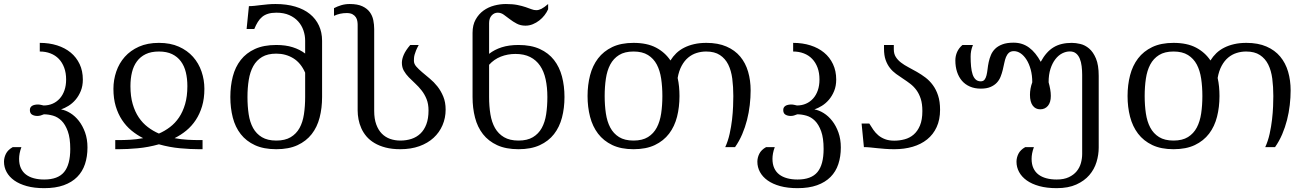

<svg xmlns="http://www.w3.org/2000/svg" viewBox="-55 -747 6643 975"><path d="M280.8 -343.3Q280.8 -377 271 -403.3Q261.2 -429.7 243.7 -448Q226.1 -466.3 201.4 -475.8Q176.8 -485.4 147 -485.4V-529.3Q194.8 -529.3 234.9 -516.6Q274.9 -503.9 304 -480Q333 -456.1 349.4 -421.4Q365.7 -386.7 365.7 -342.8Q365.7 -310.5 355.2 -284.9Q344.7 -259.3 328.6 -240.5Q312.5 -221.7 292.7 -209.5Q272.9 -197.3 254.9 -191.4Q278.3 -187.5 302.2 -172.6Q326.2 -157.7 345.5 -133.1Q364.7 -108.4 377 -74.5Q389.2 -40.5 389.2 2Q389.2 48.3 376.5 86.4Q363.8 124.5 336.9 151.6Q310.1 178.7 268.6 193.6Q227.1 208.5 169.4 208.5Q119.1 208.5 81.1 198Q43 187.5 17.3 169.2Q-8.3 150.9 -21.5 126.5Q-34.7 102.1 -34.7 74.2Q-34.7 53.7 -24.9 33.9Q-15.1 14.2 9.8 0H53.7Q47.4 17.1 44.7 31.7Q42 46.4 42 59.6Q42 86.9 51 106.7Q60.1 126.5 76.7 139.2Q93.3 151.9 116.7 158.2Q140.1 164.6 169.4 164.6Q239.3 164.6 270.5 126.7Q301.8 88.9 301.8 9.3Q301.8 -45.9 289.3 -80.3Q276.9 -114.7 257.6 -133.8Q238.3 -152.8 214.4 -159.7Q190.4 -166.5 168 -166.5Q159.2 -162.6 150.9 -160.4Q142.6 -158.2 134.8 -158.2Q119.1 -158.2 107.9 -164.8Q96.7 -171.4 96.7 -188.5Q96.7 -196.3 100.1 -201.7Q103.5 -207 109.1 -210.2Q114.7 -213.4 122.1 -214.8Q129.4 -216.3 137.2 -216.3Q145 -216.3 152.3 -214.6Q159.7 -212.9 166.5 -211.4Q191.4 -211.4 212.2 -220.5Q232.9 -229.5 248.3 -246.6Q263.7 -263.7 272.2 -288.1Q280.8 -312.5 280.8 -343.3Z M548.3 -35.6Q575.2 -35.6 606.7 -37.4Q638.2 -39.1 671.9 -45.4Q640.1 -61.5 612.5 -84.2Q585 -106.9 564.7 -137.7Q544.4 -168.5 532.7 -207.5Q521 -246.6 521 -295.9Q521 -341.3 535.4 -383.5Q549.8 -425.8 578.6 -458.3Q607.4 -490.7 650.6 -510Q693.8 -529.3 752 -529.3Q810.1 -529.3 853.3 -510Q896.5 -490.7 925.3 -458.3Q954.1 -425.8 968.5 -383.5Q982.9 -341.3 982.9 -295.9Q982.9 -246.6 971.2 -207.5Q959.5 -168.5 939.2 -137.7Q918.9 -106.9 891.4 -84.2Q863.8 -61.5 831.5 -45.4Q865.2 -39.1 897 -37.4Q928.7 -35.6 955.6 -35.6H973.6V10.7H955.6Q912.6 10.7 859.4 5.9Q806.2 1 752 -14.2Q697.8 1 644.5 5.9Q591.3 10.7 548.3 10.7H530.3V-35.6ZM752 -485.4Q712.4 -485.4 685.1 -472.2Q657.7 -459 640.4 -435.5Q623 -412.1 615.2 -379.9Q607.4 -347.7 607.4 -309.6Q607.4 -257.8 618.9 -218.5Q630.4 -179.2 649.9 -150.4Q669.4 -121.6 695.8 -101.6Q722.2 -81.5 752 -68.8Q781.7 -81.5 808.1 -101.6Q834.5 -121.6 854 -150.4Q873.5 -179.2 885 -218.5Q896.5 -257.8 896.5 -309.6Q896.5 -347.7 888.7 -379.9Q880.9 -412.1 863.5 -435.5Q846.2 -459 818.8 -472.2Q791.5 -485.4 752 -485.4Z M1114.7 -254.4Q1114.7 -310.5 1127.2 -358.6Q1139.6 -406.7 1167.5 -442.4Q1195.3 -478 1239.7 -498.3Q1284.2 -518.6 1348.1 -518.6Q1395.5 -518.6 1431.6 -507.1Q1467.8 -495.6 1494.6 -475.1V-540.5Q1494.6 -567.4 1485.8 -592.8Q1477.1 -618.2 1459.2 -638.2Q1441.4 -658.2 1413.8 -670.4Q1386.2 -682.6 1348.6 -682.6Q1324.2 -682.6 1306.6 -677.2Q1289.1 -671.9 1276.4 -661.4Q1263.7 -650.9 1254.2 -635.5Q1244.6 -620.1 1236.3 -599.6H1197.3L1209 -715.8Q1223.1 -715.8 1238.3 -717.5Q1253.4 -719.2 1270 -721.2Q1286.6 -723.1 1304.9 -724.9Q1323.2 -726.6 1344.2 -726.6Q1400.4 -726.6 1444.6 -713.4Q1488.8 -700.2 1518.8 -675.8Q1548.8 -651.4 1564.7 -616.9Q1580.6 -582.5 1580.6 -540V-254.4Q1580.6 -198.2 1568.1 -149.9Q1555.7 -101.6 1527.8 -65.9Q1500 -30.3 1455.8 -9.8Q1411.6 10.7 1348.1 10.7Q1284.2 10.7 1239.7 -9.8Q1195.3 -30.3 1167.5 -65.9Q1139.6 -101.6 1127.2 -149.9Q1114.7 -198.2 1114.7 -254.4ZM1201.7 -254.4Q1201.7 -207.5 1207.8 -167Q1213.9 -126.5 1230.2 -96.9Q1246.6 -67.4 1275.1 -50.3Q1303.7 -33.2 1348.1 -33.2Q1392.6 -33.2 1421.1 -50.3Q1449.7 -67.4 1466.1 -96.9Q1482.4 -126.5 1488.5 -167Q1494.6 -207.5 1494.6 -254.4V-377.9Q1472.7 -427.7 1434.3 -451.2Q1396 -474.6 1348.1 -474.6Q1304.2 -474.6 1275.9 -457.8Q1247.6 -440.9 1231.2 -411.4Q1214.8 -381.8 1208.3 -341.6Q1201.7 -301.3 1201.7 -254.4Z M1761.2 -621.6Q1761.2 -629.9 1759.5 -640.1Q1757.8 -650.4 1752 -659.4Q1746.1 -668.5 1735.1 -674.6Q1724.1 -680.7 1705.6 -680.7Q1670.9 -680.7 1641.1 -666.5V-705.6Q1657.7 -714.4 1677.7 -720.5Q1697.8 -726.6 1721.2 -726.6Q1760.7 -726.6 1785.2 -715.1Q1809.6 -703.6 1822.8 -685.5Q1835.9 -667.5 1840.6 -644.8Q1845.2 -622.1 1845.2 -599.6V-183.6Q1845.2 -143.6 1855.7 -115Q1866.2 -86.4 1884 -68.4Q1901.9 -50.3 1926 -41.7Q1950.2 -33.2 1978 -33.2Q2008.3 -33.2 2034.4 -41.7Q2060.5 -50.3 2079.8 -68.6Q2099.1 -86.9 2110.1 -116Q2121.1 -145 2121.1 -186Q2121.1 -219.2 2111.1 -243.9Q2101.1 -268.6 2085.9 -287.8Q2070.8 -307.1 2053.5 -323Q2036.1 -338.9 2021 -354.5Q2005.9 -370.1 1995.8 -387.7Q1985.8 -405.3 1985.8 -428.2Q1985.8 -446.8 1995.4 -469Q2004.9 -491.2 2028.3 -518.6H2071.3Q2062.5 -502.4 2057.6 -490.5Q2052.7 -478.5 2050.3 -469.2Q2047.9 -460 2047.4 -452.4Q2046.9 -444.8 2046.9 -438Q2046.9 -422.9 2058.8 -409.2Q2070.8 -395.5 2088.6 -380.4Q2106.4 -365.2 2127.4 -347.9Q2148.4 -330.6 2166.3 -308.1Q2184.1 -285.6 2196 -256.8Q2208 -228 2208 -190.4Q2208 -147.9 2192.1 -111.1Q2176.3 -74.2 2146.7 -47.1Q2117.2 -20 2074.5 -4.6Q2031.7 10.7 1978 10.7Q1935.5 10.7 1903.1 2.2Q1870.6 -6.3 1846.4 -20.8Q1822.3 -35.2 1805.9 -54.4Q1789.6 -73.7 1779.8 -95.7Q1770 -117.7 1765.6 -140.9Q1761.2 -164.1 1761.2 -186Z M2344.7 -580.1Q2344.7 -620.1 2360.4 -647.9Q2376 -675.8 2400.4 -693.4Q2424.8 -710.9 2454.8 -718.8Q2484.9 -726.6 2513.7 -726.6Q2548.8 -726.6 2572.8 -721.7Q2596.7 -716.8 2614 -710.9Q2631.3 -705.1 2643.8 -700.2Q2656.2 -695.3 2668.5 -695.3Q2680.7 -695.3 2694.3 -702.1Q2708 -709 2728.5 -726.6V-700.2Q2721.7 -684.6 2710.2 -669.7Q2698.7 -654.8 2683.6 -643.1Q2668.5 -631.3 2650.6 -624Q2632.8 -616.7 2613.3 -616.7Q2588.4 -616.7 2569.1 -627Q2549.8 -637.2 2533.7 -649.7Q2517.6 -662.1 2503.2 -672.4Q2488.8 -682.6 2472.7 -682.6Q2454.6 -682.6 2441.7 -668.5Q2428.7 -654.3 2428.7 -629.4V-473.6Q2456.1 -495.1 2492.7 -506.8Q2529.3 -518.6 2578.1 -518.6Q2641.6 -518.6 2686 -498.3Q2730.5 -478 2758.3 -442.4Q2786.1 -406.7 2798.8 -358.6Q2811.5 -310.5 2811.5 -254.4Q2811.5 -198.2 2798.8 -149.9Q2786.1 -101.6 2758.3 -65.9Q2730.5 -30.3 2686 -9.8Q2641.6 10.7 2578.1 10.7Q2514.2 10.7 2469.7 -9.8Q2425.3 -30.3 2397.5 -65.9Q2369.6 -101.6 2357.2 -149.9Q2344.7 -198.2 2344.7 -254.4ZM2724.6 -254.4Q2724.6 -303.7 2715.8 -344.2Q2707 -384.8 2687.5 -413.3Q2668 -441.9 2637.2 -457.5Q2606.4 -473.1 2562.5 -473.1Q2522.9 -473.1 2488.3 -459.5Q2453.6 -445.8 2428.7 -418V-254.4Q2428.7 -207.5 2435.3 -167Q2441.9 -126.5 2458.7 -96.9Q2475.6 -67.4 2504.6 -50.3Q2533.7 -33.2 2578.1 -33.2Q2622.6 -33.2 2651.1 -50.3Q2679.7 -67.4 2696 -96.9Q2712.4 -126.5 2718.5 -167Q2724.6 -207.5 2724.6 -254.4Z M3395.5 -259.3Q3395.5 -203.1 3383.1 -154.1Q3370.6 -105 3342.8 -68.4Q3314.9 -31.7 3270.5 -10.5Q3226.1 10.7 3162.1 10.7Q3098.6 10.7 3054.2 -10.5Q3009.8 -31.7 2981.9 -68.4Q2954.1 -105 2941.4 -154.1Q2928.7 -203.1 2928.7 -259.3Q2928.7 -315.4 2941.4 -364.5Q2954.1 -413.6 2981.9 -450.2Q3009.8 -486.8 3054.2 -508.1Q3098.6 -529.3 3162.1 -529.3Q3230.5 -529.3 3276.1 -505.4Q3321.8 -481.4 3349.6 -439.9Q3362.3 -460.4 3379.6 -477.1Q3397 -493.7 3419.7 -505.1Q3442.4 -516.6 3470.2 -522.9Q3498 -529.3 3532.2 -529.3Q3591.3 -529.3 3634 -510.7Q3676.8 -492.2 3703.9 -459.7Q3731 -427.2 3743.9 -383.1Q3756.8 -338.9 3756.8 -288.1Q3756.8 -252 3752.4 -213.6Q3748 -175.3 3738.5 -137.9Q3729 -100.6 3713.9 -65.2Q3698.7 -29.8 3677.7 0H3627.9Q3642.1 -30.8 3650.1 -67.1Q3658.2 -103.5 3662.4 -139.4Q3666.5 -175.3 3667.7 -207Q3668.9 -238.8 3668.9 -259.3Q3668.9 -306.2 3663.6 -347.4Q3658.2 -388.7 3643.1 -419.2Q3627.9 -449.7 3600.8 -467.5Q3573.7 -485.4 3530.8 -485.4Q3505.9 -485.4 3482.4 -478Q3459 -470.7 3439.7 -454.6Q3420.4 -438.5 3406.5 -412.8Q3392.6 -387.2 3386.2 -351.1Q3391.1 -329.1 3393.3 -306.4Q3395.5 -283.7 3395.5 -259.3ZM3308.6 -259.3Q3308.6 -306.2 3302.5 -347.4Q3296.4 -388.7 3280.3 -419.2Q3264.2 -449.7 3235.6 -467.5Q3207 -485.4 3162.1 -485.4Q3117.2 -485.4 3088.6 -467.5Q3060.1 -449.7 3043.9 -419.2Q3027.8 -388.7 3021.7 -347.4Q3015.6 -306.2 3015.6 -259.3Q3015.6 -212.4 3021.7 -171.1Q3027.8 -129.9 3043.9 -99.4Q3060.1 -68.8 3088.6 -51Q3117.2 -33.2 3162.1 -33.2Q3207 -33.2 3235.6 -51Q3264.2 -68.8 3280.3 -99.4Q3296.4 -129.9 3302.5 -171.1Q3308.6 -212.4 3308.6 -259.3Z M4106.4 -343.3Q4106.4 -377 4096.7 -403.3Q4086.9 -429.7 4069.3 -448Q4051.8 -466.3 4027.1 -475.8Q4002.4 -485.4 3972.7 -485.4V-529.3Q4020.5 -529.3 4060.5 -516.6Q4100.6 -503.9 4129.6 -480Q4158.7 -456.1 4175 -421.4Q4191.4 -386.7 4191.4 -342.8Q4191.4 -310.5 4180.9 -284.9Q4170.4 -259.3 4154.3 -240.5Q4138.2 -221.7 4118.4 -209.5Q4098.6 -197.3 4080.6 -191.4Q4104 -187.5 4127.9 -172.6Q4151.9 -157.7 4171.1 -133.1Q4190.4 -108.4 4202.6 -74.5Q4214.8 -40.5 4214.8 2Q4214.8 48.3 4202.1 86.4Q4189.5 124.5 4162.6 151.6Q4135.7 178.7 4094.2 193.6Q4052.7 208.5 3995.1 208.5Q3944.8 208.5 3906.7 198Q3868.7 187.5 3843 169.2Q3817.4 150.9 3804.2 126.5Q3791 102.1 3791 74.2Q3791 53.7 3800.8 33.9Q3810.5 14.2 3835.4 0H3879.4Q3873 17.1 3870.4 31.7Q3867.7 46.4 3867.7 59.6Q3867.7 86.9 3876.7 106.7Q3885.7 126.5 3902.3 139.2Q3918.9 151.9 3942.4 158.2Q3965.8 164.6 3995.1 164.6Q4064.9 164.6 4096.2 126.7Q4127.4 88.9 4127.4 9.3Q4127.4 -45.9 4115 -80.3Q4102.5 -114.7 4083.3 -133.8Q4064 -152.8 4040 -159.7Q4016.1 -166.5 3993.7 -166.5Q3984.9 -162.6 3976.6 -160.4Q3968.3 -158.2 3960.4 -158.2Q3944.8 -158.2 3933.6 -164.8Q3922.4 -171.4 3922.4 -188.5Q3922.4 -196.3 3925.8 -201.7Q3929.2 -207 3934.8 -210.2Q3940.4 -213.4 3947.8 -214.8Q3955.1 -216.3 3962.9 -216.3Q3970.7 -216.3 3978 -214.6Q3985.4 -212.9 3992.2 -211.4Q4017.1 -211.4 4037.8 -220.5Q4058.6 -229.5 4074 -246.6Q4089.4 -263.7 4097.9 -288.1Q4106.4 -312.5 4106.4 -343.3Z M4486.8 -32.7Q4513.2 -32.7 4538.8 -39.6Q4564.5 -46.4 4584.5 -63.5Q4604.5 -80.6 4616.7 -109.6Q4628.9 -138.7 4628.9 -183.1Q4628.9 -219.7 4620.6 -245.4Q4612.3 -271 4598.6 -289.6Q4585 -308.1 4567.4 -321.5Q4549.8 -335 4531.5 -346.9Q4513.2 -358.9 4495.6 -371.6Q4478 -384.3 4464.4 -401.6Q4450.7 -418.9 4442.4 -442.4Q4434.1 -465.8 4434.1 -500V-518.6H4483.9V-496.1Q4483.9 -473.6 4493.9 -457.8Q4503.9 -441.9 4520.5 -429.2Q4537.1 -416.5 4558.1 -405.5Q4579.1 -394.5 4601.3 -381.8Q4623.5 -369.1 4644.5 -353.3Q4665.5 -337.4 4682.1 -314.9Q4698.7 -292.5 4708.7 -262Q4718.8 -231.4 4718.8 -189.5Q4718.8 -139.2 4701.4 -101.6Q4684.1 -64 4653.1 -39.1Q4622.1 -14.2 4579.6 -1.7Q4537.1 10.7 4486.8 10.7Q4461.4 10.7 4439.7 9Q4418 7.3 4399.2 5.4Q4380.4 3.4 4363.8 1.7Q4347.2 0 4332 0L4320.3 -119.6H4359.4Q4369.1 -103.5 4379.9 -87.9Q4390.6 -72.3 4405 -60.1Q4419.4 -47.9 4439.2 -40.3Q4459 -32.7 4486.8 -32.7Z M4925.3 -334Q4938 -334 4944.6 -342.3Q4951.2 -350.6 4954.6 -364.5Q4958 -378.4 4960 -396Q4961.9 -413.6 4965.8 -431.9Q4969.7 -450.2 4977.1 -467.8Q4984.4 -485.4 4998.5 -499.3Q5012.7 -513.2 5035.2 -521.7Q5057.6 -530.3 5091.8 -530.3Q5115.2 -530.3 5134.8 -523.9Q5154.3 -517.6 5171.1 -505.1Q5188 -492.7 5202.6 -474.6Q5217.3 -456.5 5230 -433.1Q5244.1 -459 5260.3 -477.3Q5276.4 -495.6 5295.7 -507.1Q5314.9 -518.6 5337.6 -523.9Q5360.4 -529.3 5388.2 -529.3Q5407.7 -529.3 5431.4 -523.7Q5455.1 -518.1 5475.8 -500.5Q5496.6 -482.9 5510.5 -449.7Q5524.4 -416.5 5524.4 -361.8V2.4Q5524.4 39.1 5513.2 75.9Q5502 112.8 5476.8 142.1Q5451.7 171.4 5410.9 189.9Q5370.1 208.5 5311 208.5Q5260.7 208.5 5222.7 198Q5184.6 187.5 5158.9 169.2Q5133.3 150.9 5120.1 126.5Q5106.9 102.1 5106.9 74.2Q5106.9 53.7 5116.7 33.9Q5126.5 14.2 5151.4 0H5195.3Q5189 17.1 5186.3 31.7Q5183.6 46.4 5183.6 59.6Q5183.6 86.9 5192.6 106.7Q5201.7 126.5 5218.3 139.2Q5234.9 151.9 5258.3 158.2Q5281.7 164.6 5311 164.6Q5347.7 164.6 5372.6 152.8Q5397.5 141.1 5412.6 122.6Q5427.7 104 5434.1 80.8Q5440.4 57.6 5440.4 34.7V-367.2Q5440.4 -389.6 5437.7 -411.1Q5435.1 -432.6 5428.2 -449.2Q5421.4 -465.8 5409.2 -475.8Q5397 -485.8 5377.9 -485.8Q5358.4 -485.8 5339.1 -476.1Q5319.8 -466.3 5304.4 -446.5Q5289.1 -426.8 5279.5 -397.5Q5270 -368.2 5270 -329.1Q5274.9 -311.5 5278.1 -293.7Q5281.2 -275.9 5281.2 -259.8Q5281.2 -227.1 5266.4 -209.5Q5251.5 -191.9 5227.5 -191.9Q5203.1 -191.9 5189.2 -210.9Q5175.3 -230 5175.3 -265.6Q5175.3 -280.8 5178.2 -297.1Q5181.2 -313.5 5187 -329.1Q5187 -364.7 5179 -394Q5170.9 -423.3 5157.7 -444.1Q5144.5 -464.8 5127.9 -476.1Q5111.3 -487.3 5093.8 -487.3Q5077.6 -487.3 5068.4 -479Q5059.1 -470.7 5053.7 -457.5Q5048.3 -444.3 5044.9 -427.2Q5041.5 -410.2 5037.1 -392.1Q5032.7 -374 5025.9 -356.9Q5019 -339.8 5006.6 -326.7Q4994.1 -313.5 4974.6 -305.2Q4955.1 -296.9 4925.3 -296.9Q4894.5 -296.9 4870.4 -307.4Q4846.2 -317.9 4829.8 -336.9Q4813.5 -356 4804.9 -382.3Q4796.4 -408.7 4796.4 -440.4Q4796.4 -462.9 4805.4 -483.2Q4814.5 -503.4 4832.5 -518.6H4885.7Q4878.9 -501.5 4876.5 -488.3Q4874 -475.1 4874 -459.5Q4874 -432.1 4876.2 -409.2Q4878.4 -386.2 4884 -369.4Q4889.6 -352.5 4899.7 -343.3Q4909.7 -334 4925.3 -334Z M6137.7 -259.3Q6137.7 -203.1 6125.2 -154.1Q6112.8 -105 6085 -68.4Q6057.1 -31.7 6012.7 -10.5Q5968.3 10.7 5904.3 10.7Q5840.8 10.7 5796.4 -10.5Q5752 -31.7 5724.1 -68.4Q5696.3 -105 5683.6 -154.1Q5670.9 -203.1 5670.9 -259.3Q5670.9 -315.4 5683.6 -364.5Q5696.3 -413.6 5724.1 -450.2Q5752 -486.8 5796.4 -508.1Q5840.8 -529.3 5904.3 -529.3Q5972.7 -529.3 6018.3 -505.4Q6064 -481.4 6091.8 -439.9Q6104.5 -460.4 6121.8 -477.1Q6139.2 -493.7 6161.9 -505.1Q6184.6 -516.6 6212.4 -522.9Q6240.2 -529.3 6274.4 -529.3Q6333.5 -529.3 6376.2 -510.7Q6418.9 -492.2 6446 -459.7Q6473.1 -427.2 6486.1 -383.1Q6499 -338.9 6499 -288.1Q6499 -252 6494.6 -213.6Q6490.2 -175.3 6480.7 -137.9Q6471.2 -100.6 6456.1 -65.2Q6440.9 -29.8 6419.9 0H6370.1Q6384.3 -30.8 6392.3 -67.1Q6400.4 -103.5 6404.5 -139.4Q6408.7 -175.3 6409.9 -207Q6411.1 -238.8 6411.1 -259.3Q6411.1 -306.2 6405.8 -347.4Q6400.4 -388.7 6385.3 -419.2Q6370.1 -449.7 6343 -467.5Q6315.9 -485.4 6272.9 -485.4Q6248 -485.4 6224.6 -478Q6201.2 -470.7 6181.9 -454.6Q6162.6 -438.5 6148.7 -412.8Q6134.8 -387.2 6128.4 -351.1Q6133.3 -329.1 6135.5 -306.4Q6137.7 -283.7 6137.7 -259.3ZM6050.8 -259.3Q6050.8 -306.2 6044.7 -347.4Q6038.6 -388.7 6022.5 -419.2Q6006.3 -449.7 5977.8 -467.5Q5949.2 -485.4 5904.3 -485.4Q5859.4 -485.4 5830.8 -467.5Q5802.2 -449.7 5786.1 -419.2Q5770 -388.7 5763.9 -347.4Q5757.8 -306.2 5757.8 -259.3Q5757.8 -212.4 5763.9 -171.1Q5770 -129.9 5786.1 -99.4Q5802.2 -68.8 5830.8 -51Q5859.4 -33.2 5904.3 -33.2Q5949.2 -33.2 5977.8 -51Q6006.3 -68.8 6022.5 -99.4Q6038.6 -129.9 6044.7 -171.1Q6050.8 -212.4 6050.8 -259.3Z"/></svg>

Font: Arian Grqi
Style: Regular
Weight: 400
Designer: Ruben Hakobyan (Tarumian)
Foundry: Ruben Hakobyan (Tarumian)
Version: Version 1.003